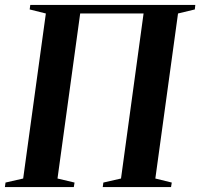

<svg xmlns="http://www.w3.org/2000/svg" viewBox="-33 -763 816 783"><path d="M-13 0 -10.5 -18.5 61.5 -35 154 -708 88 -724.5 90.5 -743H763.5L761.5 -724.5L693 -708L600.5 -35L667.5 -18.5L664.5 0H386L388.5 -18.5L460.5 -35L552.5 -708H294L201.5 -35L271 -18.5L268 0Z"/></svg>

Font: Merriweather 144pt SemiBold
Style: Italic
Weight: 600
Italic angle: -7.8°
Version: Version 2.101